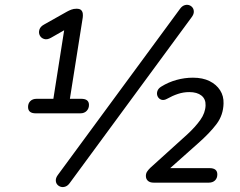

<svg xmlns="http://www.w3.org/2000/svg" viewBox="-20 -743 977 781"><path d="M125.4 -282Q94.1 -282 94.1 -307.9Q94.1 -322.6 103.4 -331.8Q112.7 -341.1 129.2 -341.1H197.1L245.1 -646L288.8 -647.1L187.3 -589.3Q171.7 -580.5 159.4 -584.4Q147.2 -588.3 141.8 -599Q136.4 -609.7 140.3 -622.5Q144.2 -635.2 159.8 -643.5L251.6 -695.2Q260.5 -700.2 270 -703.8Q279.5 -707.5 291.2 -707.5Q305.2 -707.5 310.6 -701.4Q316 -695.4 316.8 -687.3Q317.6 -679.2 316.6 -671.7L264.3 -341.1H310.2Q341.9 -341.1 341.9 -316.2Q341.9 -301.5 332.4 -291.8Q322.9 -282 306.8 -282ZM263.5 1.8Q255.7 12.6 245.9 16Q236.1 19.5 227.1 16.8Q218.2 14.1 212.6 7.3Q207 0.5 207 -9.8Q207 -20 215.3 -31.3L712.4 -707.3Q720.2 -718.1 730 -721.5Q739.8 -724.9 748.5 -722.3Q757.3 -719.6 762.9 -712.5Q768.4 -705.5 768.4 -695.2Q768.4 -685 760.1 -673.7ZM605.7 0Q589.6 0 581.5 -7.6Q573.4 -15.1 573.4 -27.3Q573.4 -37.4 578.4 -45Q583.3 -52.6 592 -60.9L742.3 -196.8Q774.6 -226.6 794.9 -255.2Q815.2 -283.8 816.2 -314.2Q817.2 -340 799.5 -354.2Q781.8 -368.4 749.9 -368.4Q726.2 -368.4 703.9 -361Q681.6 -353.6 658.9 -340.8Q646.1 -333.8 636 -337.5Q625.9 -341.1 621.2 -350.9Q616.6 -360.7 620 -371.9Q623.4 -383.2 636.6 -391.1Q665.1 -408.8 698.1 -417.9Q731.2 -427 764.9 -427Q804.6 -427 832.5 -413.1Q860.4 -399.2 875.3 -375.8Q890.3 -352.4 889.3 -322.4Q888.3 -274.8 860.6 -238.1Q832.9 -201.4 784.7 -159.1L648.6 -38L648.2 -59.1H832.3Q864 -59.1 864 -33.6Q864 -18 854.5 -9Q845 0 828.9 0Z"/></svg>

Font: Nunito ExtraLight
Style: Italic
Weight: 200
Italic angle: -9°
Designer: Vernon Adams
Foundry: Vernon Adams
Version: Version 3.602